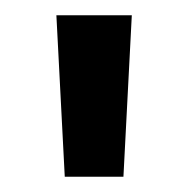

<svg xmlns="http://www.w3.org/2000/svg" viewBox="-20 -718 247 252"><path d="M65 -486H142L153 -698H54Z"/></svg>

Font: Arthouse Owned Medium
Style: Regular
Weight: 500
Designer: Jeremy Tribby
Foundry: Tribby Type
Version: Version 1.000;PS 001.000;hotconv 1.0.88;makeotf.lib2.5.64775